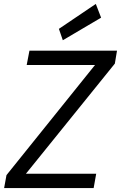

<svg xmlns="http://www.w3.org/2000/svg" viewBox="-20 -958 616 978"><path d="M1 0 13 -66 464 -627H116L130 -700H576L565 -634L112 -73H470L457 0ZM300 -753 280 -811 468 -938 495 -868Z"/></svg>

Font: DM Sans 12pt
Style: Italic
Weight: 400
Italic angle: -10°
Version: Version 4.004;gftools[0.9.30]